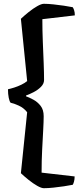

<svg xmlns="http://www.w3.org/2000/svg" viewBox="-20 -821 435 1011"><path d="M211 170Q198 170 176 157.5Q154 145 131 126.5Q108 108 90 91L123 -230Q105 -253 78.5 -265Q52 -277 36 -280Q30 -286 26 -306Q22 -326 22 -351Q36 -354 55 -360Q74 -366 92.5 -375Q111 -384 123 -394L90 -722Q108 -739 131 -757.5Q154 -776 176 -788.5Q198 -801 211 -801Q233 -801 261 -798Q289 -795 316.5 -791Q344 -787 363 -783Q366 -779 370 -768Q374 -757 374 -740L203 -720Q203 -660 205.5 -600Q208 -540 210 -488.5Q212 -437 212 -400Q212 -380 195.5 -363.5Q179 -347 156.5 -335.5Q134 -324 117 -318V-314Q134 -308 156 -296Q178 -284 194 -263.5Q210 -243 210 -209Q210 -182 207.5 -136.5Q205 -91 202 -33Q199 25 199 88L373 108Q373 124 369.5 136Q366 148 363 152Q344 156 316.5 160Q289 164 261 167Q233 170 211 170Z"/></svg>

Font: Texturina 12pt
Style: Bold
Weight: 700
Designer: Guillermo Torres Carreño
Foundry: Omnibus-Type
Version: Version 1.002